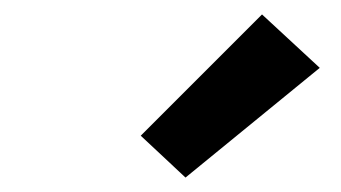

<svg xmlns="http://www.w3.org/2000/svg" viewBox="-20 -801 472 266"><path d="M237 -555 423 -707 343 -781 175 -613Z"/></svg>

Font: Iosevka Sparkle Oblique
Style: Bold
Weight: 700
Italic angle: -9°
Designer: Belleve Invis
Foundry: Belleve Invis
Version: Version 4.5.0; ttfautohint (v1.8.3)